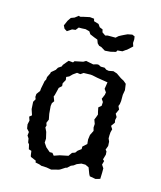

<svg xmlns="http://www.w3.org/2000/svg" viewBox="-108 -785 733 874"><g transform="rotate(15 258.0 -348.0)"><path d="M251 1 216 10 193 6 169 5 158 1 139 -3 138 -11 112 -22 110 -28 107 -49 94 -53 89 -75 83 -82 80 -100 72 -112 74 -129 62 -142 59 -161 63 -180 57 -197 68 -206 59 -233 57 -267 65 -281 61 -291 62 -305 75 -323 76 -335 80 -355 83 -371 88 -380 89 -392 99 -412 100 -418 119 -434 126 -446 141 -456 144 -464 158 -481 165 -489 186 -487 191 -494 230 -502 242 -509 277 -502 294 -507H301L313 -501H331L341 -494L353 -492L374 -496L392 -490L415 -474L430 -466L443 -455L447 -426L443 -403V-374L441 -359L437 -349L444 -334L434 -312L442 -298L439 -283L441 -271L428 -253L437 -239L433 -224L432 -209V-195L438 -181L439 -161L432 -142L438 -135L439 -120L432 -96L439 -90L434 -72L444 -57V-37L443 -7L422 -1L394 -6L389 -15L378 -44L361 -52H342L322 -44L310 -35L298 -30L284 -17L277 -15L257 -2ZM211 -54 237 -63 276 -71 288 -88 302 -93 310 -104 326 -116V-128L345 -145L343 -166L346 -188L357 -210L353 -225L354 -242L347 -261L352 -273L357 -287L354 -299L350 -319L363 -330L364 -348L355 -361L364 -382L366 -394L356 -408L361 -440L311 -448L287 -453L278 -454L245 -453L232 -444L216 -446L199 -434L186 -421L173 -415L175 -401L165 -383L166 -370L153 -358L150 -345L144 -321L141 -315L149 -294L141 -283L139 -269L142 -233L147 -207L140 -190L144 -178L141 -169L150 -150L157 -120L156 -101L169 -82L189 -65H202ZM272 -600 266 -616 250 -622 229 -631 221 -643 202 -648 185 -647H170L159 -633L143 -631L122 -617L109 -625L102 -639L113 -664L124 -680L140 -686L157 -699L163 -696L179 -700L207 -706L227 -704L230 -693L253 -686L262 -673L277 -667L280 -654L296 -643L307 -646H344L355 -656L366 -662L378 -668L393 -675L414 -679L426 -674L428 -661L427 -643L432 -628L421 -618L408 -606L404 -604L390 -594L367 -592L363 -584L338 -578L312 -576L292 -588L281 -591Z"/></g></svg>

Font: Winky Rough Light
Style: Regular
Weight: 300
Designer: Simon Atzbach
Foundry: typofactur
Version: Version 1.206; ttfautohint (v1.8.4.7-5d5b)